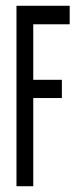

<svg xmlns="http://www.w3.org/2000/svg" viewBox="-20 -644 290 664"><path d="M37 0V-624H221V-560H95V-368H194V-305H95V0Z"/></svg>

Font: Inconsolata UltraCondensed Medium
Style: Regular
Weight: 500
Width: 1
Monospace: yes
Designer: Raph Levien, Cyreal, Brenton Simpson
Foundry: Raph Levien, Cyreal, Google
Version: Version 3.001; ttfautohint (v1.8.2.53-6de2)